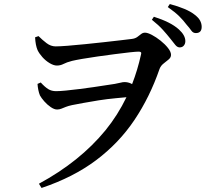

<svg xmlns="http://www.w3.org/2000/svg" viewBox="-20 -861 1040 952"><path d="M182 -452Q203 -429 219.5 -419Q236 -409 258 -409Q277 -409 307 -412Q337 -415 373 -419.5Q409 -424 443.5 -429Q478 -434 506 -438.5Q534 -443 549 -445Q566 -448 577.5 -451Q589 -454 597 -454Q613 -454 627 -448Q631 -446 635 -444Q662 -513 679 -590Q682 -599 678.5 -602Q675 -605 668 -605Q655 -605 623 -601.5Q591 -598 549 -592.5Q507 -587 464.5 -581Q422 -575 387.5 -569Q353 -563 337 -559Q310 -552 295 -544Q280 -536 262 -536Q246 -536 226 -548Q206 -560 190 -578Q174 -596 166 -613Q161 -625 158 -640.5Q155 -656 154 -676L171 -682Q190 -663 211 -647Q232 -631 256 -631Q275 -631 314.5 -634Q354 -637 402 -642Q450 -647 496.5 -652Q543 -657 580 -661.5Q617 -666 634 -668Q650 -670 660.5 -677.5Q671 -685 679.5 -692Q688 -699 699 -699Q712 -699 733 -688Q754 -677 776 -659.5Q798 -642 813 -623Q828 -604 828 -589Q828 -576 816 -566Q804 -556 790.5 -545.5Q777 -535 771 -519Q723 -380 646.5 -266Q570 -152 457 -67Q344 18 186 71L173 50Q376 -60 503 -215Q564 -290 607 -379Q582 -377 554 -374Q511 -370 469.5 -363.5Q428 -357 393.5 -350.5Q359 -344 338 -340Q319 -336 306.5 -331Q294 -326 284 -322Q274 -318 263 -318Q249 -318 231.5 -330Q214 -342 199.5 -358.5Q185 -375 178 -388Q173 -400 170 -415Q167 -430 166 -445ZM824 -670Q809 -689 788 -712.5Q767 -736 733 -763L743 -778Q784 -765 815 -749.5Q846 -734 867 -715Q899 -686 899 -657Q899 -644 891.5 -635Q884 -626 871 -626Q859 -626 849 -638.5Q839 -651 824 -670ZM904 -740Q890 -759 869.5 -779.5Q849 -800 812 -826L822 -841Q863 -830 894 -817Q925 -804 944 -789Q964 -774 972 -759Q980 -744 980 -728Q980 -697 951 -697Q937 -697 928.5 -709.5Q920 -722 904 -740Z"/></svg>

Font: Early Summer Mincho SemiBold
Style: Regular
Weight: 600
Designer: GuiWonder
Version: Version 1.002